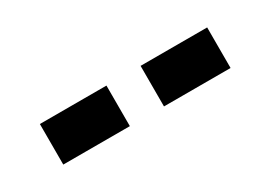

<svg xmlns="http://www.w3.org/2000/svg" viewBox="-13 -832 692 492"><g transform="rotate(-30 333.5 -586.0)"><path d="M384 -646H581V-526H384ZM86 -646H283V-526H86Z"/></g></svg>

Font: Sarpanch ExtraBold
Style: Regular
Weight: 800
Designer: Manushi Parikh (Devanagari and Latin), Jyotish Sonowal (Devanagari)
Foundry: Indian Type Foundry
Version: Version 2.004;PS 1.0;hotconv 1.0.78;makeotf.lib2.5.61930; tt